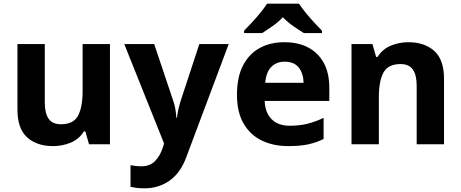

<svg xmlns="http://www.w3.org/2000/svg" viewBox="-20 -786 2514 1046"><path d="M579 -546V0H465L445 -70H437Q411 -28 365.5 -9Q320 10 269 10Q181 10 128 -37.5Q75 -85 75 -190V-546H224V-227Q224 -169 245 -139Q266 -109 312 -109Q380 -109 405 -155.5Q430 -202 430 -289V-546Z M657 -546H820L923 -239Q931 -217 935 -193.5Q939 -170 941 -144H944Q947 -170 952.5 -193.5Q958 -217 965 -239L1066 -546H1226L995 70Q964 155 904.5 197.5Q845 240 767 240Q742 240 723.5 237.5Q705 235 691 232V114Q702 116 717.5 118Q733 120 750 120Q797 120 824.5 91.5Q852 63 865 23L874 -4Z M1529 -556Q1605 -556 1659.5 -527Q1714 -498 1744 -443Q1774 -388 1774 -308V-236H1422Q1424 -173 1459.5 -137Q1495 -101 1558 -101Q1611 -101 1654 -111.5Q1697 -122 1743 -144V-29Q1703 -9 1658.5 0.5Q1614 10 1551 10Q1469 10 1406 -20.5Q1343 -51 1307 -113Q1271 -175 1271 -269Q1271 -365 1303.5 -428.5Q1336 -492 1394 -524Q1452 -556 1529 -556ZM1530 -450Q1487 -450 1458.5 -422Q1430 -394 1425 -335H1634Q1633 -385 1608 -417.5Q1583 -450 1530 -450ZM1609 -766Q1623 -744 1645.5 -716.5Q1668 -689 1692 -663Q1716 -637 1734 -619V-606H1635Q1609 -622 1578 -643.5Q1547 -665 1521 -692Q1495 -665 1465 -644Q1435 -623 1409 -606H1310V-619Q1329 -638 1352.5 -663.5Q1376 -689 1398.5 -716.5Q1421 -744 1435 -766Z M2205 -556Q2293 -556 2346 -508.5Q2399 -461 2399 -356V0H2250V-319Q2250 -378 2229 -407.5Q2208 -437 2162 -437Q2094 -437 2069 -390.5Q2044 -344 2044 -257V0H1895V-546H2009L2029 -476H2037Q2063 -518 2108.5 -537Q2154 -556 2205 -556Z"/></svg>

Font: Noto Sans Ol Chiki
Style: Regular
Weight: 400
Designer: Monotype Design Team, Lewis McGuffie
Foundry: Monotype Imaging Inc.
Version: Version 2.003